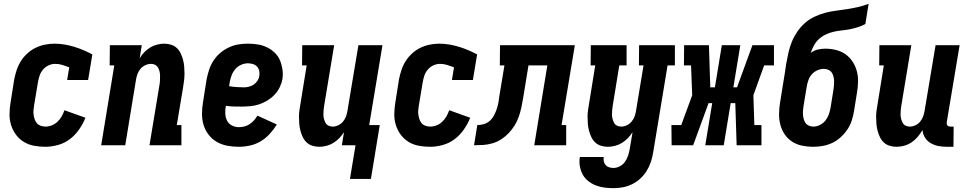

<svg xmlns="http://www.w3.org/2000/svg" viewBox="-20 -755 5040 998"><path d="M216 8Q185 8 156 2.5Q127 -3 103 -18Q79 -33 62.5 -55.5Q46 -78 37.5 -105.5Q29 -133 29.5 -163Q30 -193 35 -223L54 -343Q59 -368 67 -392Q75 -416 89 -438Q103 -460 123 -478Q143 -496 166 -507Q189 -518 214 -523Q239 -528 263 -528Q290 -528 316 -523.5Q342 -519 366.5 -511.5Q391 -504 414.5 -494Q438 -484 460 -472L438 -339H329L340 -405Q322 -412 304 -417.5Q286 -423 267 -423Q249 -423 232 -415Q215 -407 203 -392.5Q191 -378 185.5 -361Q180 -344 177 -326L157 -206Q155 -194 154 -181.5Q153 -169 155 -156.5Q157 -144 161 -133Q165 -122 172.5 -113.5Q180 -105 192 -101Q204 -97 216 -97Q233 -97 249.5 -103.5Q266 -110 279 -122.5Q292 -135 300.5 -150Q309 -165 315 -182L424 -143Q412 -112 391.5 -82.5Q371 -53 343.5 -32Q316 -11 282 -1.5Q248 8 216 8Z M506 0 574 -415H550L551 -520H717L706 -452Q716 -469 730 -483.5Q744 -498 760.5 -508Q777 -518 796 -523Q815 -528 833 -528Q852 -528 869.5 -522.5Q887 -517 899.5 -505Q912 -493 919.5 -477Q927 -461 931.5 -444Q936 -427 937.5 -408.5Q939 -390 939 -371.5Q939 -353 936.5 -334Q934 -315 931 -297L899 -105H923V0H757L809 -314Q811 -325 811.5 -337Q812 -349 812 -360.5Q812 -372 809.5 -383Q807 -394 801.5 -403.5Q796 -413 786.5 -418Q777 -423 765 -423Q750 -423 735 -416Q720 -409 710 -397Q700 -385 694.5 -370Q689 -355 687 -341L631 0Z M1221 8Q1191 8 1161.5 2.5Q1132 -3 1107 -17.5Q1082 -32 1064.5 -54.5Q1047 -77 1038.5 -104.5Q1030 -132 1030 -162.5Q1030 -193 1035 -223L1054 -343Q1059 -368 1067 -392.5Q1075 -417 1089.5 -439.5Q1104 -462 1124.5 -479.5Q1145 -497 1169.5 -508.5Q1194 -520 1219 -524Q1244 -528 1268 -528Q1295 -528 1320 -524Q1345 -520 1367 -509.5Q1389 -499 1407 -482Q1425 -465 1434.5 -443Q1444 -421 1448 -395.5Q1452 -370 1448 -344Q1444 -322 1433.5 -300.5Q1423 -279 1406 -261.5Q1389 -244 1368 -231.5Q1347 -219 1325 -212Q1303 -205 1280 -203Q1257 -201 1235 -201Q1214 -201 1193.5 -201.5Q1173 -202 1154 -205Q1150 -185 1151 -165Q1152 -145 1160 -128.5Q1168 -112 1185 -103Q1202 -94 1221 -94Q1235 -94 1249.5 -97.5Q1264 -101 1277 -109.5Q1290 -118 1300.5 -129.5Q1311 -141 1318 -154L1419 -108Q1403 -82 1382 -59Q1361 -36 1335 -20.5Q1309 -5 1279.5 1.5Q1250 8 1221 8ZM1248 -301Q1261 -301 1274.5 -304.5Q1288 -308 1299 -315.5Q1310 -323 1318 -335Q1326 -347 1328 -360Q1330 -373 1327.5 -386Q1325 -399 1316.5 -408.5Q1308 -418 1295 -422Q1282 -426 1269 -426Q1251 -426 1233 -418Q1215 -410 1202.5 -395Q1190 -380 1183.5 -362.5Q1177 -345 1174 -327L1171 -307Q1189 -304 1209 -302.5Q1229 -301 1248 -301Z M1799 175 1828 0H1757L1768 -68Q1757 -51 1743 -36.5Q1729 -22 1712.5 -12Q1696 -2 1677 3Q1658 8 1640 8Q1621 8 1603.5 2.5Q1586 -3 1573.5 -15Q1561 -27 1553.5 -43Q1546 -59 1541.5 -76Q1537 -93 1535.5 -111.5Q1534 -130 1534 -148.5Q1534 -167 1537 -186Q1540 -205 1543 -223L1574 -415H1550L1551 -520H1717L1665 -206Q1663 -195 1662 -183Q1661 -171 1661 -159.5Q1661 -148 1664 -137Q1667 -126 1672 -116.5Q1677 -107 1687 -102Q1697 -97 1709 -97Q1724 -97 1738.5 -104Q1753 -111 1763 -123Q1773 -135 1778.5 -150Q1784 -165 1786 -179L1843 -520H1968L1899 -105H1954L1908 175Z M2216 8Q2185 8 2156 2.5Q2127 -3 2103 -18Q2079 -33 2062.5 -55.5Q2046 -78 2037.5 -105.5Q2029 -133 2029.5 -163Q2030 -193 2035 -223L2054 -343Q2059 -368 2067 -392Q2075 -416 2089 -438Q2103 -460 2123 -478Q2143 -496 2166 -507Q2189 -518 2214 -523Q2239 -528 2263 -528Q2290 -528 2316 -523.5Q2342 -519 2366.5 -511.5Q2391 -504 2414.5 -494Q2438 -484 2460 -472L2438 -339H2329L2340 -405Q2322 -412 2304 -417.5Q2286 -423 2267 -423Q2249 -423 2232 -415Q2215 -407 2203 -392.5Q2191 -378 2185.5 -361Q2180 -344 2177 -326L2157 -206Q2155 -194 2154 -181.5Q2153 -169 2155 -156.5Q2157 -144 2161 -133Q2165 -122 2172.5 -113.5Q2180 -105 2192 -101Q2204 -97 2216 -97Q2233 -97 2249.5 -103.5Q2266 -110 2279 -122.5Q2292 -135 2300.5 -150Q2309 -165 2315 -182L2424 -143Q2412 -112 2391.5 -82.5Q2371 -53 2343.5 -32Q2316 -11 2282 -1.5Q2248 8 2216 8Z M2444 0 2461 -105Q2478 -105 2495.5 -110Q2513 -115 2526.5 -127.5Q2540 -140 2548.5 -156.5Q2557 -173 2562.5 -190Q2568 -207 2571 -224Q2574 -241 2576 -258L2602 -415H2578L2579 -520H2968L2899 -105H2923V0H2757L2825 -415H2727L2699 -244Q2695 -220 2690 -196.5Q2685 -173 2677 -149.5Q2669 -126 2655.5 -104Q2642 -82 2624.5 -63.5Q2607 -45 2585.5 -31Q2564 -17 2539.5 -10Q2515 -3 2491.5 -1.5Q2468 0 2444 0Z M3169 223Q3145 223 3121.5 220Q3098 217 3076.5 208.5Q3055 200 3037 185.5Q3019 171 3008.5 151.5Q2998 132 2994 108.5Q2990 85 2994 61H3118Q3116 73 3118.5 84Q3121 95 3128 103Q3135 111 3146 114.5Q3157 118 3169 118Q3185 118 3201.5 109.5Q3218 101 3228.5 86Q3239 71 3244.5 54.5Q3250 38 3253 21L3268 -68Q3257 -51 3243 -36.5Q3229 -22 3212.5 -12Q3196 -2 3177 3Q3158 8 3140 8Q3121 8 3103.5 2.5Q3086 -3 3073.5 -15Q3061 -27 3053.5 -43Q3046 -59 3041.5 -76Q3037 -93 3035.5 -111.5Q3034 -130 3034 -148.5Q3034 -167 3037 -186Q3040 -205 3043 -223L3074 -415H3050L3051 -520H3237V-415H3199L3165 -206Q3163 -195 3162 -183Q3161 -171 3161 -159.5Q3161 -148 3164 -137Q3167 -126 3172 -116.5Q3177 -107 3187 -102Q3197 -97 3209 -97Q3224 -97 3238.5 -104Q3253 -111 3263 -123Q3273 -135 3278.5 -150Q3284 -165 3286 -179L3325 -415H3301L3302 -520H3488V-415H3450L3375 38Q3371 63 3363 87Q3355 111 3341.5 133Q3328 155 3308.5 173Q3289 191 3265.5 202.5Q3242 214 3217.5 218.5Q3193 223 3169 223Z M3583 0H3471L3470 -105H3521L3578 -260L3572 -415H3535L3536 -520H3665L3672 -301H3696L3732 -520H3828L3792 -301H3811L3891 -520H4003V-415H3952L3896 -260L3901 -105H3938V0H3809L3802 -219H3778L3742 0H3646L3682 -219H3663Z M4206 8Q4177 8 4148.5 2Q4120 -4 4097 -19Q4074 -34 4058.5 -57Q4043 -80 4036 -107.5Q4029 -135 4029.5 -164.5Q4030 -194 4035 -223L4050 -317Q4055 -345 4059 -372Q4063 -399 4067 -426Q4072 -454 4078.5 -482.5Q4085 -511 4096 -538Q4107 -565 4124 -590Q4141 -615 4163.5 -635Q4186 -655 4213.5 -668Q4241 -681 4269.5 -688.5Q4298 -696 4326 -699.5Q4354 -703 4383 -707.5Q4412 -712 4440 -718.5Q4468 -725 4495 -735L4478 -630Q4459 -620 4438.5 -613.5Q4418 -607 4397.5 -603Q4377 -599 4356.5 -597Q4336 -595 4315.5 -590.5Q4295 -586 4275 -577Q4255 -568 4238.5 -553.5Q4222 -539 4211.5 -520Q4201 -501 4194 -480Q4211 -493 4231 -497.5Q4251 -502 4270 -502Q4299 -502 4326.5 -495Q4354 -488 4375.5 -472.5Q4397 -457 4412 -434Q4427 -411 4434 -384Q4441 -357 4440 -328Q4439 -299 4434 -270L4419 -177Q4415 -152 4407 -127.5Q4399 -103 4384 -81Q4369 -59 4349 -41Q4329 -23 4305.5 -12Q4282 -1 4256.5 3.5Q4231 8 4206 8ZM4208 -97Q4225 -97 4242 -105.5Q4259 -114 4270.5 -128.5Q4282 -143 4288 -160Q4294 -177 4297 -194L4312 -287Q4314 -299 4315 -311.5Q4316 -324 4315.5 -335.5Q4315 -347 4312 -358.5Q4309 -370 4302.5 -379Q4296 -388 4285 -392.5Q4274 -397 4262 -397Q4246 -397 4229.5 -390Q4213 -383 4201 -370Q4189 -357 4183 -341Q4177 -325 4174 -309L4157 -206Q4155 -194 4154 -182Q4153 -170 4154 -158Q4155 -146 4158 -135Q4161 -124 4167.5 -115Q4174 -106 4185 -101.5Q4196 -97 4208 -97Z M4640 8Q4621 8 4603.5 2.5Q4586 -3 4573.5 -15Q4561 -27 4553.5 -43Q4546 -59 4541.5 -76Q4537 -93 4535.5 -111.5Q4534 -130 4534 -148.5Q4534 -167 4537 -186Q4540 -205 4543 -223L4574 -415H4550L4551 -520H4717L4665 -206Q4663 -195 4662 -183Q4661 -171 4661 -159.5Q4661 -148 4664 -137Q4667 -126 4672 -116.5Q4677 -107 4687 -102Q4697 -97 4709 -97Q4724 -97 4738.5 -104Q4753 -111 4763 -123Q4773 -135 4778.5 -150Q4784 -165 4786 -179L4843 -520H4968L4901 -119Q4901 -114 4901.5 -110Q4902 -106 4904.5 -103Q4907 -100 4911.5 -98.5Q4916 -97 4920 -97H4937L4936 8H4902Q4879 8 4858 4Q4837 0 4818.5 -10.5Q4800 -21 4788.5 -39Q4777 -57 4775 -79Q4764 -60 4750 -43.5Q4736 -27 4718 -15Q4700 -3 4680 2.5Q4660 8 4640 8Z"/></svg>

Font: Iosevka Curly Slab Extrabold
Style: Italic
Weight: 800
Italic angle: -9°
Monospace: yes
Designer: Belleve Invis
Foundry: Belleve Invis
Version: Version 22.1.2; ttfautohint (v1.8.4)